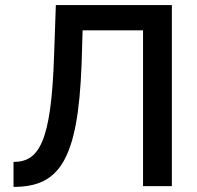

<svg xmlns="http://www.w3.org/2000/svg" viewBox="-20 -730 774 753"><path d="M541 0H654V-710H199L192 -510C181 -170 132 -95 33 -95V3C211 3 286 -98 300 -479L304 -611H541Z"/></svg>

Font: FIGSv2-sans-serif SemiBold
Style: Regular
Weight: 600
Designer: Matt McInerney, Pablo Impallari, Rodrigo Fuenzalida,Mirko Velimirovic
Foundry: Matt McInerney, Pablo Impallari, Rodrigo Fuenzalida
Version: Version 4.021;hotconv 1.0.109;makeotfexe 2.5.65596